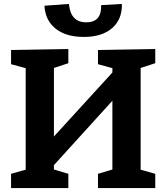

<svg xmlns="http://www.w3.org/2000/svg" viewBox="-20 -952 842 972"><path d="M36 0V-72L110 -93V-607L36 -627V-699L326 -704V-632L253 -608V-261L549 -585V-607L476 -627V-699L766 -704V-632L692 -608V-93L766 -72V0H476V-72L549 -94V-442L253 -116V-94L326 -72V0ZM404 -765Q314 -765 261.5 -807Q209 -849 205 -923L329 -932Q337 -839 417 -839Q495 -839 492 -926L597 -932Q599 -854 547.5 -809.5Q496 -765 404 -765Z"/></svg>

Font: Bitter
Style: Bold
Weight: 700
Designer: Sol Matas, and Bitter project Authors
Foundry: Sol Matas
Version: Version 2.001